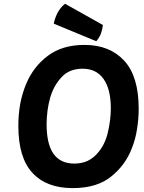

<svg xmlns="http://www.w3.org/2000/svg" viewBox="-20 -972 764 1016"><path d="M77.1 -305.7Q77.1 -137.7 151.4 -57.6Q225.6 23.4 364.3 23.4Q492.2 23.4 567.4 -37.1Q643.6 -97.7 677.7 -187.5Q697.3 -236.3 705.1 -289.1Q713.9 -342.8 713.9 -396.5Q713.9 -567.4 637.7 -650.4Q560.5 -734.4 426.8 -734.4Q309.6 -734.4 233.4 -676.8Q156.2 -619.1 118.2 -527.3Q97.7 -478.5 86.9 -421.9Q77.1 -366.2 77.1 -305.7ZM417 -608.4Q490.2 -608.4 528.3 -553.7Q566.4 -500 566.4 -398.4Q566.4 -338.9 550.8 -271.5Q535.2 -204.1 494.1 -159.2Q472.7 -134.8 442.4 -120.1Q412.1 -106.4 373 -106.4Q300.8 -106.4 263.7 -157.2Q226.6 -209 226.6 -315.4Q226.6 -349.6 231.4 -386.7Q236.3 -422.9 246.1 -457Q264.6 -519.5 305.7 -563.5Q346.7 -608.4 417 -608.4ZM324.2 -952.1Q300.8 -933.6 285.2 -905.3Q270.5 -877.9 264.6 -846.7Q339.8 -816.4 489.3 -753.9Q504.9 -771.5 513.7 -793Q521.5 -814.5 524.4 -839.8Q457 -877 324.2 -952.1Z"/></svg>

Font: cl
Style: Bold Italic
Weight: 400
Designer: Mitja Miklavcic
Version: Version 7.504; 2011; Build 1022